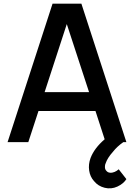

<svg xmlns="http://www.w3.org/2000/svg" viewBox="-20 -770 725 1040"><path d="M556.2 155.3Q563.5 164.6 576.2 165.5Q588.9 166.5 601.1 161.1Q613.3 155.8 623 147L664.6 200.2Q648.9 225.1 615.7 240.7Q582.5 255.9 546.9 247.1Q511.2 238.3 488.8 210.4Q467.8 187 462.9 153.3Q458 119.6 470.7 85.4Q491.2 32.2 546.9 -15.6L497.1 -168.9H188.5L133.3 0H21L264.6 -750H420.9L664.6 0H647.9Q614.3 23.4 591.8 52.2Q562 85.4 552.2 114.7Q548.3 121.6 548.3 134.5Q548.3 147.5 556.2 155.3ZM221.7 -271H462.4L341.8 -639.6Z"/></svg>

Font: Manrope3 Semibold
Style: Regular
Weight: 600
Width: 4
Designer: Mikhail Sharanda
Foundry: Mikhail Sharanda
Version: Version 3.000;PS 003.000;hotconv 1.0.88;makeotf.lib2.5.64775